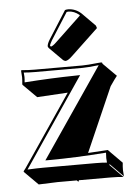

<svg xmlns="http://www.w3.org/2000/svg" viewBox="-53 -714 578 818"><g transform="rotate(-5 236.0 -305.0)"><path d="M255.9 -670.9Q262.2 -672.9 270 -672.9Q301.3 -671.9 325.2 -649.9L381.3 -593.3L384.8 -582.5L269.5 -473.6Q250.5 -455.1 239.7 -454.6Q233.9 -455.6 229.5 -459L172.9 -515.6Q169.4 -520 168.9 -523.9Q169.9 -535.2 180.2 -551.8ZM236.8 -319.3Q236.8 -319.3 105.5 -311.5L48.8 -368.2L46.9 -371.1Q48.8 -387.2 48.8 -401.9Q48.8 -405.3 46.9 -429.2L48.8 -432.1Q71.8 -429.2 105 -429.2H309.1Q329.6 -429.2 376 -434.1Q388.2 -435.5 389.6 -435.1Q392.1 -434.6 393.6 -434.1Q395 -431.6 395 -429.2L451.7 -372.6Q443.4 -362.8 421.4 -330.6L300.8 -55.7Q385.7 -61 386.2 -61L388.2 -58.1L444.3 -1.5Q442.4 14.2 442.4 29.8Q442.4 33.7 444.3 56.6L388.2 0L386.2 2.9L442.4 59.6Q418.9 56.6 386.7 56.6H252L249 63L242.7 56.6H160.6L79.6 59.6L22.9 2.9L20 -1.5Q26.9 -9.3 42 -32.2ZM135.7 -40H116.7L356.9 -392.6Q373 -416 378.4 -424.3Q330.1 -418.9 309.1 -418.9H105Q78.6 -418.9 57.6 -420.9Q58.6 -407.7 59.1 -401.9Q59.1 -391.6 57.6 -378.9Q174.8 -387.2 276.9 -388.7L295.9 -389.2L50.3 -26.4Q48.8 -23.9 45.9 -20Q40 -11.7 37.6 -7.8Q81.5 -9.8 104 -9.8H330.1Q356.4 -9.8 377.4 -7.8Q376.5 -21.5 376 -26.9Q376 -37.1 377 -50.3Q245.6 -40.5 135.7 -40ZM262.2 -662.1 189 -546.9Q179.2 -530.3 179.2 -523.9Q180.7 -522.5 183.1 -521Q191.4 -522.9 206.1 -537.1L316.9 -642.1L315.9 -644.5Q294.4 -662.6 270 -663.1Q265.6 -662.6 262.2 -662.1Z"/></g></svg>

Font: Linux Biolinum Shadow O
Style: Regular
Weight: 400
Designer: Philipp H. Poll
Foundry: Philipp H. Poll
Version: Version 1.0.4